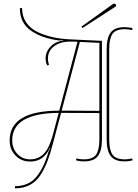

<svg xmlns="http://www.w3.org/2000/svg" viewBox="-20 -873 758 1053"><path d="M525 -253 315 -254 270 -85Q255 -28 241 9Q227 46 204 84Q156 160 62 160V148Q137 148 179 97.5Q221 47 246 -41L256 -62L254 -63Q220 13 146 13Q97 13 65 -20Q33 -53 33 -103Q33 -266 305 -266L405 -644L374 -645Q370 -645 366 -645Q311 -645 277 -619.5Q243 -594 243 -552Q243 -532 249 -519L241 -513Q230 -525 230 -554.5Q230 -584 251 -610.5Q272 -637 305 -646Q314 -648 328 -650V-652L305 -651Q209 -663 149 -705.5Q89 -748 89 -828L101 -829Q101 -783 124 -749.5Q147 -716 187 -697Q263 -661 367 -657L539 -649V-107Q539 -47 517 -17.5Q495 12 442 12Q415 12 397 6L399 -4Q421 1 439 1Q489 1 507 -25Q525 -51 525 -107ZM366 -266 525 -265V-638L418 -643L318 -266ZM47 -103Q47 -59 75 -29Q103 1 146 1Q215 1 248 -72Q266 -113 279 -168L302 -254Q47 -252 47 -103ZM565 -107V-605Q565 -665 587 -694.5Q609 -724 662 -724Q689 -724 707 -718L705 -708Q683 -713 665 -713Q615 -713 597 -687Q579 -661 579 -605V-107Q579 -51 597 -25Q615 1 665 1Q683 1 705 -4L707 6Q689 12 662 12Q609 12 587 -17.5Q565 -47 565 -107ZM606 -853Q617 -853 617 -839L432 -719L427 -727L598 -850Q602 -853 606 -853Z"/></svg>

Font: Almendra Display
Style: Regular
Weight: 400
Designer: Ana Sanfelippo
Foundry: Ana Sanfelippo
Version: Version 1.004